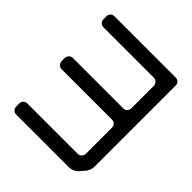

<svg xmlns="http://www.w3.org/2000/svg" viewBox="-221 -905 1170 1170"><g transform="rotate(45 364.0 -319.5)"><path d="M637 51Q648 41 655 24Q662 7 662 -9V-708Q662 -723 652 -733Q642 -743 627 -743H99Q85 -743 75 -733Q65 -723 65 -708V-684Q65 -668 75 -658Q85 -648 99 -648H535Q549 -648 559 -637Q569 -626 569 -611V-419Q569 -404 559 -394Q549 -384 535 -384H99Q85 -384 75 -373Q65 -362 65 -347V-325Q65 -309 75 -298Q85 -287 99 -287H535Q549 -287 559 -277Q569 -267 569 -251V-29Q569 -13 559 -2.5Q549 8 535 8H99Q85 8 75 18Q65 28 65 44V68Q65 83 75 93.5Q85 104 99 104H553Q588 104 614 78Z"/></g></svg>

Font: WDXL Lubrifont TC
Style: Regular
Weight: 400
Designer: [WDXL Lubrifont] Copyright 2020-2022 (c) NightFurySL2001, Skr-ZERO; [ZCOOL QingKe HuangYou] Copyright 2018-2022 (c) The 
Version: Version 2.001;hotconv 1.1.1;makeotfexe 2.6.0